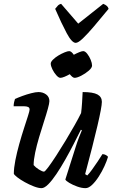

<svg xmlns="http://www.w3.org/2000/svg" viewBox="-20 -979 602 999"><path d="M196 0Q180 0 156.5 -9Q133 -18 109.5 -31Q86 -44 70 -56.5Q54 -69 52 -75Q52 -105 60 -145.5Q68 -186 80 -229Q92 -272 104.5 -310.5Q117 -349 125.5 -375.5Q134 -402 134 -409Q134 -419 126 -422.5Q118 -426 106 -426H51Q51 -437 53.5 -448Q56 -459 58 -464Q73 -471 96 -479.5Q119 -488 142.5 -494Q166 -500 180 -500Q203 -500 220 -487.5Q237 -475 237 -453Q237 -442 229 -413Q221 -384 208.5 -345.5Q196 -307 183.5 -265Q171 -223 163 -185Q155 -147 155 -120Q165 -108 182.5 -97Q200 -86 209 -86Q214 -86 231.5 -109.5Q249 -133 273 -170Q297 -207 322 -248.5Q347 -290 368.5 -328Q390 -366 402 -391Q405 -414 407 -445Q409 -476 410 -500Q464 -500 487 -487.5Q510 -475 510 -449Q510 -423 487 -324.5Q464 -226 423 -73L434 -66Q444 -76 459 -96.5Q474 -117 488.5 -139Q503 -161 513 -177Q522 -177 530.5 -172.5Q539 -168 542 -163Q536 -142 523.5 -114.5Q511 -87 494 -60.5Q477 -34 459 -17Q441 0 425 0Q405 0 381.5 -8.5Q358 -17 340.5 -27.5Q323 -38 320 -45L373 -212Q382 -241 391.5 -265.5Q401 -290 406 -301L401 -304Q384 -270 363 -229Q342 -188 319 -147.5Q296 -107 273.5 -73.5Q251 -40 231 -20Q211 0 196 0ZM294 -574Q285 -574 273 -587.5Q261 -601 252.5 -618.5Q244 -636 244 -648Q244 -657 255.5 -668.5Q267 -680 283.5 -690Q300 -700 316 -706.5Q332 -713 340 -713Q351 -713 364 -694Q379 -702 392.5 -707.5Q406 -713 413 -713Q423 -713 434 -699Q445 -685 452 -667.5Q459 -650 459 -638Q459 -626 441.5 -611Q424 -596 402.5 -585Q381 -574 368 -574Q358 -574 343 -593Q329 -585 315.5 -579.5Q302 -574 294 -574ZM374 -756Q354 -756 327 -806.5Q300 -857 267 -933Q274 -941 280 -948.5Q286 -956 298 -959L387 -856L517 -959Q541 -950 545 -933Q504 -883 470 -843Q436 -803 411.5 -779.5Q387 -756 374 -756Z"/></svg>

Font: Texturina SemiBold
Style: Italic
Weight: 600
Italic angle: -11°
Designer: Guillermo Torres Carreño
Foundry: Omnibus-Type
Version: Version 1.002; ttfautohint (v1.8.3)